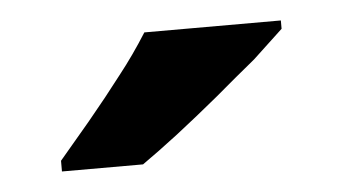

<svg xmlns="http://www.w3.org/2000/svg" viewBox="-28 -803 418 234"><g transform="rotate(-5 181.0 -686.0)"><path d="M321.8 -755.9 285.2 -721.7Q277.8 -715.8 261.2 -701.9Q244.6 -688 235.4 -680.2Q210 -659.2 183.6 -638.7Q158.7 -619.6 139.2 -606H40V-619.1L77.6 -663.6Q101.1 -691.9 120.1 -716.8Q138.2 -739.7 154.8 -766.1H321.8Z"/></g></svg>

Font: Droid Sans Thai
Style: Bold
Weight: 700
Designer: Steve Matteson
Foundry: Ascender Corporation
Version: Version 1.00